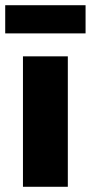

<svg xmlns="http://www.w3.org/2000/svg" viewBox="-30 -716 348 736"><path d="M58 0V-500H230V0ZM-10 -588V-696H298V-588Z"/></svg>

Font: Source Sans 3 ExtraLight Black
Style: Regular
Weight: 900
Version: Version 3.052;hotconv 1.1.0;makeotfexe 2.6.0